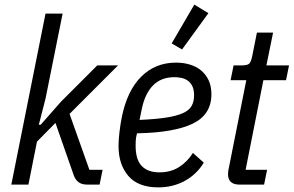

<svg xmlns="http://www.w3.org/2000/svg" viewBox="-20 -799 1271 831"><path d="M177 -740H251L177 -372L148 -259H156L245 -360L401 -516H491L281 -306L367 -64H424L411 0H358Q334 0 320 -10.5Q306 -21 299 -41L220 -267L140 -186L103 0H29Z M665 12Q578 12 535.5 -37.5Q493 -87 493 -167Q493 -193 497 -227Q501 -261 507 -291Q530 -406 591 -467Q652 -528 742 -528Q774 -528 802 -519.5Q830 -511 850.5 -494Q871 -477 883 -451.5Q895 -426 895 -391Q895 -303 814.5 -264Q734 -225 573 -222Q568 -203 567.5 -190.5Q567 -178 567 -168Q567 -108 593.5 -80.5Q620 -53 670 -53Q719 -53 755 -76Q791 -99 815 -137L862 -95Q831 -44 779.5 -16Q728 12 665 12ZM735 -465Q678 -465 643 -430Q608 -395 594 -329L584 -280Q653 -283 698.5 -290Q744 -297 771 -309Q798 -321 809 -340Q820 -359 820 -386Q820 -410 813 -425Q806 -440 794 -449Q782 -458 766.5 -461.5Q751 -465 735 -465ZM768 -585 723 -611 821 -779 882 -742Z M1017 0Q967 0 967 -45Q967 -53 968 -60Q969 -67 971 -75L1046 -452H978L991 -516H1027Q1051 -516 1059 -524Q1067 -532 1072 -558L1092 -658H1162L1133 -516H1231L1218 -452H1120L1043 -64H1136L1123 0Z"/></svg>

Font: IBM Plex Sans Cond
Style: Italic
Weight: 400
Width: 3
Italic angle: -11°
Designer: Mike Abbink, Paul van der Laan, Pieter van Rosmalen
Foundry: Bold Monday
Version: Version 1.3